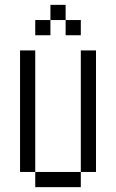

<svg xmlns="http://www.w3.org/2000/svg" viewBox="-20 -770 478 790"><path d="M312.5 -562.5H375V-62.5H312.5ZM125 -62.5H312.5V0H125ZM62.5 -562.5H125V-62.5H62.5ZM125 -687.5H187.5V-625H125ZM187.5 -750H250V-687.5H187.5ZM250 -687.5H312.5V-625H250Z"/></svg>

Font: Pixel Operator
Style: Regular
Weight: 400
Designer: Jayvee Enaguas (HarvettFox96)
Version: 2016.04.25